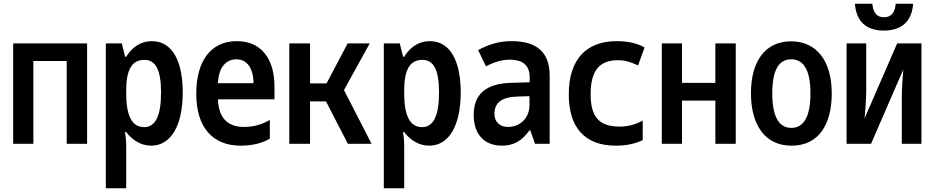

<svg xmlns="http://www.w3.org/2000/svg" viewBox="-20 -776 5040 1036"><path d="M51 0H160V-447H340V0H450V-542H51Z M551 240H661V15C661 -14 659 -39 654 -63H661C694 -21 739 10 796 10C900 10 966 -95 966 -277C966 -441 913 -554 799 -554C738 -554 692 -520 661 -470H655L637 -542H551ZM758 -90C690 -90 661 -155 661 -272V-290C661 -398 691 -453 759 -453C820 -453 849 -399 849 -276C849 -155 820 -90 758 -90Z M1279 10C1352 10 1402 -8 1436 -28V-129C1402 -109 1357 -91 1296 -91C1207 -91 1159 -142 1156 -240H1461V-308C1461 -466 1384 -554 1258 -554C1119 -554 1039 -449 1039 -270C1039 -90 1126 10 1279 10ZM1156 -327C1160 -413 1199 -456 1256 -456C1312 -456 1347 -409 1348 -327Z M1541 0H1653V-229H1739L1857 0H1985L1836 -290L1975 -542H1856L1742 -326H1653V-542H1541Z M2051 240H2161V15C2161 -14 2159 -39 2154 -63H2161C2194 -21 2239 10 2296 10C2400 10 2466 -95 2466 -277C2466 -441 2413 -554 2299 -554C2238 -554 2192 -520 2161 -470H2155L2137 -542H2051ZM2258 -90C2190 -90 2161 -155 2161 -272V-290C2161 -398 2191 -453 2259 -453C2320 -453 2349 -399 2349 -276C2349 -155 2320 -90 2258 -90Z M2688 10C2751 10 2796 -15 2838 -74H2841L2867 0H2946V-367C2946 -493 2878 -554 2741 -554C2673 -554 2622 -538 2560 -506L2602 -418C2651 -444 2693 -454 2730 -454C2797 -454 2838 -427 2838 -359V-332L2737 -329C2602 -325 2536 -268 2536 -155C2536 -49 2596 10 2688 10ZM2721 -91C2682 -91 2648 -113 2648 -163C2648 -222 2688 -252 2770 -255L2837 -257V-211C2837 -131 2779 -91 2721 -91Z M3303 10C3362 10 3409 -1 3448 -20V-125C3406 -103 3369 -93 3323 -93C3211 -93 3167 -147 3167 -268C3167 -390 3211 -451 3313 -451C3353 -451 3381 -442 3423 -423L3458 -520C3419 -542 3370 -554 3307 -554C3145 -554 3049 -457 3049 -267C3049 -88 3135 10 3303 10Z M3551 0H3660V-233H3840V0H3950V-542H3840V-329H3660V-542H3551Z M4251 10C4400 10 4468 -108 4468 -272C4468 -452 4382 -553 4249 -553C4107 -553 4032 -443 4032 -273C4032 -107 4104 10 4251 10ZM4250 -86C4181 -86 4147 -150 4147 -273C4147 -395 4181 -456 4249 -456C4318 -456 4353 -395 4353 -272C4353 -150 4319 -86 4250 -86Z M4749 -611C4849 -611 4901 -665 4907 -756H4813C4809 -709 4791 -683 4749 -683C4710 -683 4691 -709 4687 -756H4593C4600 -664 4650 -611 4749 -611ZM4548 0H4680L4854 -401C4851 -365 4846 -302 4846 -253V0H4952V-542H4821L4645 -137C4648 -168 4654 -240 4654 -284V-542H4548Z"/></svg>

Font: Noto Sans Mono ExtraCondensed SemiBold
Style: Regular
Weight: 600
Width: 2
Designer: Monotype Design Team
Foundry: Monotype Imaging Inc.
Version: Version 2.014